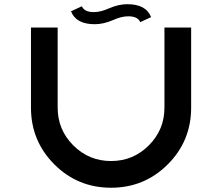

<svg xmlns="http://www.w3.org/2000/svg" viewBox="-20 -879 1040 899"><path d="M125 -375V-750H250V-375Q250 -271.5 323.2 -198.2Q396.5 -125 500 -125Q603.5 -125 676.8 -198.2Q750 -271.5 750 -375V-750H875V-375Q875 -218.8 765.6 -109.4Q656.2 0 500 0Q343.8 0 234.4 -109.4Q125 -218.8 125 -375ZM423.8 -765.6Q335.9 -765.6 312.5 -826.2L363.3 -849.6Q375 -822.3 419.9 -822.3Q451.2 -822.3 490.2 -839.8Q535.2 -859.4 576.2 -859.4Q664.1 -859.4 687.5 -798.8L636.7 -775.4Q625 -802.7 580.1 -802.7Q548.8 -802.7 509.8 -785.2Q464.8 -765.6 423.8 -765.6Z"/></svg>

Font: Xanmono
Style: Regular
Weight: 400
Designer: GGBotNet
Foundry: GGBotNet
Version: 1.00